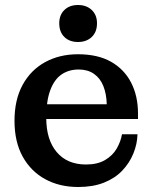

<svg xmlns="http://www.w3.org/2000/svg" viewBox="-20 -738 615 768"><path d="M293 10Q218 10 160.5 -21.5Q103 -53 70.5 -112Q38 -171 38 -255Q38 -339 70.5 -398.5Q103 -458 160.5 -489.5Q218 -521 292 -521L295 -460Q255 -460 226 -440Q197 -420 181 -377Q165 -334 165 -266Q165 -179 207 -129.5Q249 -80 324 -80Q370 -80 400.5 -98Q431 -116 447 -144Q463 -172 468 -201H530Q529 -162 513.5 -124Q498 -86 469 -55.5Q440 -25 396 -7.5Q352 10 293 10ZM102 -262V-321H407L532 -284V-262ZM407 -321Q406 -362 393.5 -393.5Q381 -425 356 -442.5Q331 -460 295 -460L292 -521Q371 -521 424 -491Q477 -461 504.5 -407.5Q532 -354 532 -284ZM292 -570Q258 -570 237.5 -590Q217 -610 217 -645Q217 -678 237.5 -698Q258 -718 292 -718Q326 -718 347 -698Q368 -678 368 -645Q368 -610 347 -590Q326 -570 292 -570Z"/></svg>

Font: Montagu Slab 120pt Medium
Style: Regular
Weight: 500
Designer: Florian Karsten
Foundry: Florian Karsten
Version: Version 1.000